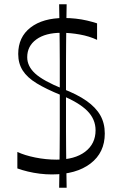

<svg xmlns="http://www.w3.org/2000/svg" viewBox="-20 -799 555 896"><path d="M61 -13V-90Q95 -74 144.5 -64Q194 -54 244 -54Q329 -54 377.5 -91Q426 -128 426 -191Q426 -243 387 -282Q348 -321 265 -355Q196 -383 151.5 -410Q107 -437 86 -470Q65 -503 65 -547Q65 -626 122.5 -670.5Q180 -715 279 -715Q306 -715 333.5 -712Q361 -709 386.5 -703Q412 -697 433 -690V-613Q397 -630 352.5 -638Q308 -646 267 -646Q192 -646 149.5 -615Q107 -584 107 -532Q107 -490 144 -456Q181 -422 272 -385Q340 -359 383.5 -328.5Q427 -298 448 -261Q469 -224 469 -176Q469 -87 402.5 -36Q336 15 222 15Q194 15 165.5 11.5Q137 8 110 1.5Q83 -5 61 -13ZM256 77Q257 27 257.5 -19Q258 -65 258.5 -107Q259 -149 259 -189Q259 -229 259 -269Q259 -309 259 -351Q259 -393 259 -433Q259 -473 259 -513Q259 -553 258.5 -595Q258 -637 257.5 -683Q257 -729 256 -779H291Q290 -729 289.5 -683Q289 -637 288.5 -595Q288 -553 288 -513Q288 -473 288 -433Q288 -393 288 -351Q288 -309 288 -269Q288 -229 288 -189Q288 -149 288.5 -107Q289 -65 289.5 -19Q290 27 291 77Z"/></svg>

Font: Ojuju
Style: Regular
Weight: 400
Designer: Chisaokwu Joboson, Mirko Velimirovic
Foundry: Udi Foundry
Version: Version 1.000